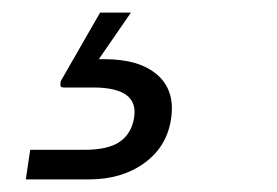

<svg xmlns="http://www.w3.org/2000/svg" viewBox="-20 -27 440 305"><path d="M21 258 28 211H114Q152 211 170.5 198Q189 185 193 160Q201 112 128 112H81Q75 112 76 106Q76 103 77 101L139 -7H188L137 67H146Q201 67 229.5 91.5Q258 116 252 160Q246 205 210 231.5Q174 258 121 258Z"/></svg>

Font: Host Grotesk Light
Style: Italic
Weight: 300
Italic angle: -8°
Designer: Doğukan Karapınar based on Poppins by Indian Type Foundry, Jonny Pinhorn
Foundry: Element Type
Version: Version 1.001; ttfautohint (v1.8.4.7-5d5b)